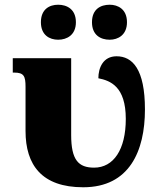

<svg xmlns="http://www.w3.org/2000/svg" viewBox="-20 -782 702 812"><path d="M226 -614C263 -614 301 -634 301 -688C301 -743 263 -762 226 -762C189 -762 153 -743 153 -688C153 -634 189 -614 226 -614ZM444 -614C479 -614 517 -634 517 -688C517 -743 479 -762 444 -762C405 -762 369 -743 369 -688C369 -634 405 -614 444 -614ZM332 10C527 10 593 -143 593 -319C593 -490 540 -544 473 -544C416 -544 396 -495 396 -451C446 -441 512 -417 512 -279C512 -149 460 -73 378 -73C312 -73 281 -105 281 -211V-536H34V-475H40C81 -475 88 -460 88 -415V-228C88 -84 157 10 332 10Z"/></svg>

Font: UArctic Serif Black
Style: Regular
Weight: 900
Designer: Customization by Puisto advertising & original work Monotype Design Team
Foundry: Monotype Imaging Inc.
Version: Version 2.004